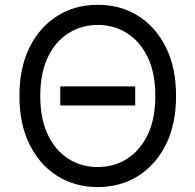

<svg xmlns="http://www.w3.org/2000/svg" viewBox="-20 -757 801 787"><path d="M534.2 -402.8V-324.7H227.1V-402.8ZM701.7 -363.8Q701.7 -248.5 660.2 -164.8Q618.7 -81.1 546.1 -35.6Q473.6 9.8 380.9 9.8Q287.6 9.8 215.1 -35.6Q142.6 -81.1 101.1 -164.8Q59.6 -248.5 59.6 -363.8Q59.6 -479 101.1 -562.7Q142.6 -646.5 215.1 -691.9Q287.6 -737.3 380.9 -737.3Q474.1 -737.3 546.4 -691.9Q618.7 -646.5 660.2 -562.7Q701.7 -479 701.7 -363.8ZM616.7 -363.8Q616.7 -458 585.2 -522.9Q553.7 -587.9 500.2 -621.3Q446.8 -654.8 380.9 -654.8Q314.9 -654.8 261.2 -621.3Q207.5 -587.9 176.3 -522.9Q145 -458 145 -363.8Q145 -269.5 176.3 -204.3Q207.5 -139.2 261 -105.7Q314.5 -72.3 380.9 -72.3Q446.8 -72.3 500.2 -105.7Q553.7 -139.2 585.2 -204.3Q616.7 -269.5 616.7 -363.8Z"/></svg>

Font: Sahel VF Regular
Style: Regular
Weight: 400
Foundry: Saber Rastikerdar (saber.rastikerdar@gmail.com)
Version: Version 3.4.0